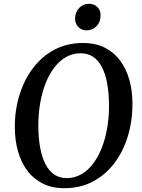

<svg xmlns="http://www.w3.org/2000/svg" viewBox="-20 -979 748 1009"><path d="M318.5 10Q252.5 10 203.8 -14.8Q155 -39.5 122.8 -83Q90.5 -126.5 74.5 -183.8Q58.5 -241 58 -306Q57 -396.5 81.5 -477.2Q106 -558 152.5 -620Q199 -682 265.5 -717.5Q332 -753 416 -753Q483 -753 531.8 -728Q580.5 -703 612.2 -659.5Q644 -616 659.8 -559.5Q675.5 -503 676 -440Q677 -349 653.2 -267.8Q629.5 -186.5 583 -124.2Q536.5 -62 470 -26Q403.5 10 318.5 10ZM331 -43Q372 -43 406.8 -62.8Q441.5 -82.5 468.8 -118.2Q496 -154 515 -202.5Q534 -251 543.8 -309Q553.5 -367 553 -430.5Q552 -493 542.8 -542.8Q533.5 -592.5 515.2 -627.2Q497 -662 469.2 -680.5Q441.5 -699 403 -699Q362.5 -699 327.8 -679.5Q293 -660 265.8 -624.5Q238.5 -589 219.5 -540.8Q200.5 -492.5 190.8 -435.2Q181 -378 181.5 -314.5Q182 -251 191.5 -200.8Q201 -150.5 219.5 -115.2Q238 -80 265.8 -61.5Q293.5 -43 331 -43ZM434.5 -819.5Q418 -819.5 404 -827.8Q390 -836 382 -850.5Q374 -865 374.5 -883Q375.5 -916 396.5 -937.5Q417.5 -959 448 -959Q474.5 -959 491.8 -942Q509 -925 508.5 -898.5Q508.5 -864 487.8 -841.8Q467 -819.5 434.5 -819.5Z"/></svg>

Font: Merriweather Medium
Style: Italic
Weight: 500
Italic angle: -7.8°
Version: Version 2.101